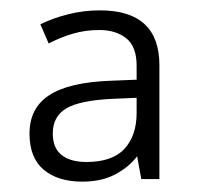

<svg xmlns="http://www.w3.org/2000/svg" viewBox="-20 -742 380 371"><path d="M173 -722Q288 -722 288 -616V-396H253L245 -440Q229 -419 202.5 -405Q176 -391 139 -391Q92 -391 64.5 -414Q37 -437 37 -484Q37 -533 75 -558Q113 -583 194 -586L244 -588V-615Q244 -652 224 -668Q204 -684 172 -684Q145 -684 121 -677Q97 -670 74 -658L58 -695Q82 -707 112 -714.5Q142 -722 173 -722ZM197 -551Q134 -548 108 -532.5Q82 -517 82 -484Q82 -456 99 -442.5Q116 -429 147 -429Q197 -429 220.5 -454.5Q244 -480 244 -524V-553Z"/></svg>

Font: Noto Sans Light
Style: Regular
Weight: 300
Designer: Monotype Design Team
Foundry: Monotype Imaging Inc.
Version: Version 2.007